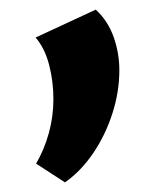

<svg xmlns="http://www.w3.org/2000/svg" viewBox="-20 -164 326 399"><path d="M115 215 55 176Q72 147 81.5 112.5Q91 78 91 42Q91 5 82 -29.5Q73 -64 54 -86L179 -144Q204 -121 216 -87.5Q228 -54 228 -18Q228 27 213.5 72Q199 117 173.5 154.5Q148 192 115 215Z"/></svg>

Font: Ysabeau ExtraBold
Style: Regular
Weight: 800
Designer: Christian Thalmann (Catharsis Fonts)
Version: Version 2.002